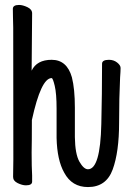

<svg xmlns="http://www.w3.org/2000/svg" viewBox="-20 -733 540 777"><path d="M336 24Q271 24 240 -34Q211 -85 209 -175V-293Q209 -354 201.5 -385.5Q194 -417 189 -417Q146 -417 109 -247Q109 -155 108 -116Q108 -55 110 -23V2Q110 17 85 17Q70 17 51.5 8Q33 -1 33 -17L34 -88Q34 -600 33.5 -621Q33 -642 32.5 -664.5Q32 -687 32 -697Q32 -713 57 -713Q72 -713 91 -704Q110 -695 110 -679L108 -447Q129 -491 189 -491Q251 -491 271 -420Q283 -373 283 -297V-178Q284 -109 301.5 -78.5Q319 -48 336 -48Q386 -48 390 -231Q393 -356 393 -475Q393 -491 421 -491Q440 -491 454 -480Q468 -469 468 -458Q468 -445 466 -419Q462 -337 462 -237Q462 -118 436 -47Q410 24 336 24Z"/></svg>

Font: LXGW WenKai Mono Medium
Style: Regular
Weight: 500
Monospace: yes
Designer: LXGW / Fontworks Inc.
Foundry: LXGW / Fontworks Inc.
Version: Version 1.520; June 14, 2025